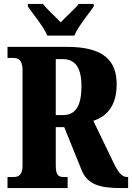

<svg xmlns="http://www.w3.org/2000/svg" viewBox="-20 -951 668 971"><path d="M219 -771H356C374 -816 428 -880 454 -918V-931H378C360 -907 312 -865 287 -838C262 -865 215 -907 197 -931H121V-918C147 -880 201 -816 219 -771ZM18 0H322V-56H302C278 -56 262 -62 262 -114V-308H305L393 -90C423 -15 492 0 589 0H628V-56H622C595 -56 576 -81 548 -141L452 -340C516 -361 570 -411 570 -525C570 -643 506 -714 319 -714H18V-658H50C66 -658 94 -651 94 -599V-114C94 -62 70 -56 50 -56H18ZM299 -369H262V-652H297C359 -652 392 -611 392 -515C392 -419 364 -369 299 -369Z"/></svg>

Font: Noto Serif Hebrew ExtraCondensed Black
Style: Regular
Weight: 900
Width: 2
Designer: Monotype Design Team
Foundry: Monotype Imaging Inc.
Version: Version 2.004